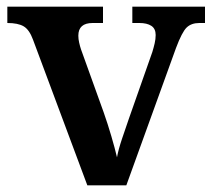

<svg xmlns="http://www.w3.org/2000/svg" viewBox="-20 -556 636 576"><path d="M79 -437Q68 -467 51 -477Q34 -487 2 -487V-536H289V-487H258Q215 -487 215 -449Q215 -439 217.5 -428Q220 -417 223 -408L291 -219Q303 -185 314 -147.5Q325 -110 331 -84Q335 -107 346.5 -141Q358 -175 367 -201L437 -400Q441 -413 444 -426Q447 -439 447 -451Q447 -470 434 -478.5Q421 -487 398 -487H377V-536H595V-487H578Q554 -487 540 -473.5Q526 -460 508 -412L359 0H242Z"/></svg>

Font: Noto Serif NP Hmong SemiBold
Style: Regular
Weight: 600
Designer: Dalton Maag Ltd
Foundry: Dalton Maag Ltd
Version: Version 1.001; ttfautohint (v1.8.4.7-5d5b)